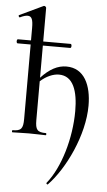

<svg xmlns="http://www.w3.org/2000/svg" viewBox="-64 -765 603 1082"><g transform="rotate(5 237.0 -224.5)"><path d="M296 -396C247 -396 201 -372 153 -320V-502H308C316 -502 316 -525 308 -525H153V-715C153 -720 145 -727 139 -725L4 -661C0 -659 5 -647 10 -649C28 -658 43 -662 53 -662C77 -662 84 -642 84 -595V-525H10C2 -525 2 -502 10 -502H84V-81C84 -26 73 -12 24 -12C21 -12 21 0 24 0C49 0 82 -2 118 -2C155 -2 188 0 213 0C217 0 217 -12 213 -12C164 -12 153 -26 153 -81V-300C186 -330 225 -347 258 -347C339 -347 367 -263 367 -150C367 3 318 173 241 267C238 270 246 278 249 275C345 176 439 -21 439 -187C439 -301 398 -396 296 -396Z"/></g></svg>

Font: Cormorant Infant Book
Style: Regular
Weight: 500
Designer: Christian Thalmann (Catharsis Fonts)
Version: Version 1.000;PS 002.000;hotconv 1.0.88;makeotf.lib2.5.64775